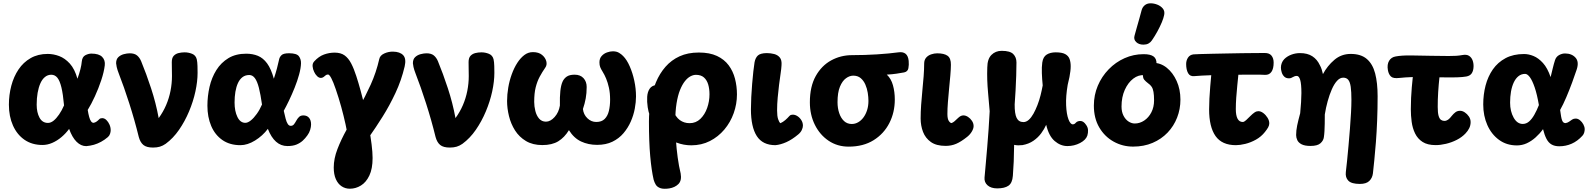

<svg xmlns="http://www.w3.org/2000/svg" viewBox="-20 -884 9778 1180"><path d="M509.7 14.1Q477.6 14.1 450.5 -12.8Q423.4 -39.8 404.8 -91.8Q384 -63.4 357.4 -41.1Q330.8 -18.8 301.1 -5.9Q271.4 7 241.2 7Q177 7 130.8 -24.8Q84.7 -56.6 59.7 -112.6Q34.7 -168.7 34.7 -240.7Q34.7 -300.6 49.4 -356.7Q64.2 -412.9 93.8 -457Q123.3 -501.1 168.3 -526.8Q213.3 -552.6 273 -552.6Q308.7 -552.6 343.9 -539.3Q379.1 -526.1 409.1 -493.2Q439 -460.3 456 -400.1Q467.4 -431.3 474.2 -458.6Q481 -485.8 482.7 -506.3Q485.7 -535.1 504.8 -544.8Q524 -554.6 541.4 -554.6Q588 -554.6 607.8 -534.3Q627.7 -514 623.9 -482.3Q619 -441.3 602.2 -390.8Q585.4 -340.3 563.3 -292.2Q541.2 -244 519.1 -208.3Q523.1 -183 528.1 -165.2Q533 -147.3 539.7 -138.2Q546.3 -129.1 555.4 -129.1Q565.4 -131.1 573.8 -137.1Q582.2 -143.1 589.6 -150.9Q593.3 -154.9 597.9 -156.4Q602.6 -157.9 608.1 -157.9Q622.1 -157.9 633.8 -146.4Q645.6 -135 652.9 -118.3Q660.3 -101.6 660.3 -83.4Q660.3 -73.9 656.4 -61.8Q652.6 -49.7 642.7 -41.3Q622.7 -24.2 601.1 -12.5Q579.6 -0.8 557.1 5.7Q534.6 12.1 509.7 14.1ZM274.9 -128.6Q292.2 -128.6 309.3 -142.3Q326.3 -156 343 -180.2Q359.7 -204.3 373.6 -236.3Q367.4 -305.9 357.4 -347.1Q347.3 -388.3 332.4 -406.5Q317.4 -424.7 295 -424.7Q273.4 -424.7 256.4 -410.8Q239.3 -397 228.2 -371.9Q217 -346.8 211.2 -313.4Q205.4 -280 205.4 -240.7Q205.4 -192.9 222.9 -160.7Q240.3 -128.6 274.9 -128.6Z M920.4 22.9Q880.8 22.9 861.3 6.9Q841.9 -9 833 -41.9Q807.2 -146.9 774.4 -248.9Q741.7 -350.9 710.2 -431.6Q700.9 -455.6 697.2 -472.4Q693.6 -489.2 693.6 -495Q693.6 -519.9 707.3 -532.8Q721 -545.8 740.8 -551.1Q760.7 -556.4 777.4 -556.4Q806.1 -556.4 822.2 -543.3Q838.2 -530.1 847.6 -507.4Q878.8 -431.9 908.5 -341.4Q938.2 -251 955.3 -158.2Q982.7 -195.8 1000.8 -237.8Q1018.9 -279.9 1027.9 -325.4Q1036.9 -371 1036.9 -416.4Q1036.9 -439.9 1036.3 -460.4Q1035.8 -481 1035.8 -502Q1035.8 -527.9 1047.4 -540.6Q1059.1 -553.2 1077.1 -557.8Q1095.1 -562.3 1114.7 -562.3Q1138.3 -562.3 1160.7 -553.3Q1183 -544.3 1189.3 -519.8Q1193.1 -502.9 1193.7 -478.2Q1194.3 -453.6 1194.3 -436Q1194.3 -383.8 1181 -322.2Q1167.7 -260.7 1141.9 -199.3Q1116.2 -138 1080.3 -86.1Q1044.4 -34.1 998.3 -0.3Q980.7 12 962.7 17.4Q944.7 22.9 920.4 22.9Z M1746.3 13.6Q1706.6 13.6 1676.6 -13Q1646.6 -39.6 1626.3 -92.1Q1593.9 -49 1547.4 -20.4Q1500.9 8.2 1457.7 8.2Q1392.2 8.2 1346.7 -23.4Q1301.2 -55.1 1277.9 -110.1Q1254.7 -165 1254.7 -234Q1254.7 -292.9 1267.8 -350.2Q1281 -407.4 1309.7 -453.3Q1338.4 -499.1 1383.8 -526.6Q1429.2 -554 1492.9 -554Q1532.9 -554 1564.9 -540.9Q1597 -527.8 1621.6 -494.5Q1646.1 -461.2 1663 -400.2Q1674 -433 1682.1 -463.6Q1690.1 -494.2 1696.1 -521.7Q1698.9 -533.9 1710.5 -545.3Q1722.1 -556.7 1757.3 -556.7Q1803.6 -556.4 1816.9 -538.4Q1830.3 -520.4 1829.9 -495.2Q1829.2 -465.9 1818.4 -426.3Q1807.6 -386.7 1790.8 -344.9Q1774 -303.1 1756.1 -265.8Q1738.2 -228.6 1723.9 -203.1Q1730.1 -175.2 1735.6 -154.2Q1741.1 -133.1 1748.7 -121.8Q1756.3 -110.6 1766.7 -110.6Q1779.4 -110.6 1786.9 -120.3Q1794.4 -130.1 1801.1 -142.6Q1807.7 -155.1 1817.6 -164.9Q1827.4 -174.7 1844 -174.7Q1867 -174.7 1879.4 -159.9Q1891.8 -145.1 1891.8 -118.8Q1891.8 -104.3 1886.3 -86.1Q1880.9 -67.9 1869.2 -52.2Q1856.3 -33.9 1840.4 -19.3Q1824.4 -4.8 1802.2 4.4Q1779.9 13.6 1746.3 13.6ZM1487.7 -129.1Q1503 -129.1 1521.3 -143.7Q1539.6 -158.2 1557.9 -183.8Q1576.3 -209.3 1590.2 -241.7Q1581.4 -303.9 1571.2 -344.1Q1560.9 -384.2 1546.6 -403.6Q1532.2 -423 1512 -423Q1487.7 -423 1470.4 -409.9Q1453.2 -396.8 1442.6 -373.8Q1431.9 -350.8 1426.7 -320Q1421.6 -289.2 1421.6 -253.9Q1421.6 -201.1 1439.1 -165.1Q1456.6 -129.1 1487.7 -129.1Z M2130.1 275.8Q2102.2 275.8 2079.7 261Q2057.1 246.2 2044.1 217.1Q2031.1 187.9 2031.1 145.6Q2031.1 91.3 2053.7 32.6Q2076.2 -26.2 2111.3 -89.1Q2146.4 -152 2185.4 -220.6Q2224.3 -289.1 2258.3 -363.9Q2292.2 -438.8 2310.8 -520.8Q2315.3 -543.3 2341.3 -555.2Q2367.3 -567.1 2395.2 -566.7Q2438.1 -566 2458 -544.7Q2477.9 -523.4 2467 -475.7Q2447 -390.4 2410.4 -312.4Q2373.8 -234.3 2331.2 -166.7Q2288.7 -99.1 2250.2 -44.7Q2211.7 9.8 2186.8 48.1Q2161.9 86.3 2161.9 105.8Q2161.9 122.6 2159.7 135Q2157.6 147.4 2155.1 153.7Q2152.6 160 2150.8 160Q2141.8 160 2140.6 144.7Q2139.3 129.4 2139.3 104.3Q2139.3 88 2135.5 54.9Q2131.7 21.8 2123.3 -22.9Q2115 -67.7 2103.7 -119.8Q2092.3 -172 2077.1 -227.3Q2061.8 -282.7 2043.4 -336.1Q2028.3 -380.4 2016.2 -403.3Q2004.1 -426.1 1996.2 -426.1Q1987.8 -426.1 1981.7 -421.3Q1975.7 -416.4 1969.6 -411.4Q1963.4 -406.3 1953.9 -405.2Q1940.7 -404.3 1928.8 -416.1Q1917 -427.9 1910.6 -442.6Q1902.8 -458.2 1901.2 -476.3Q1899.6 -494.4 1911.2 -506.8Q1939.1 -537.4 1971.3 -549Q2003.6 -560.6 2036.7 -560.6Q2074.1 -560.6 2097.7 -543.7Q2121.2 -526.8 2138.1 -494.5Q2155 -462.2 2169.6 -416.7Q2182.6 -377.1 2196.8 -325.1Q2211 -273 2224.1 -215.6Q2237.2 -158.1 2247.4 -101.6Q2257.7 -45.1 2263.8 3.6Q2269.9 52.3 2269.9 87.2Q2269.9 153.3 2249.9 195Q2230 236.7 2198.1 256.2Q2166.1 275.8 2130.1 275.8Z M2744.4 22.9Q2704.8 22.9 2685.3 6.9Q2665.9 -9 2657 -41.9Q2631.2 -146.9 2598.4 -248.9Q2565.7 -350.9 2534.2 -431.6Q2524.9 -455.6 2521.2 -472.4Q2517.6 -489.2 2517.6 -495Q2517.6 -519.9 2531.3 -532.8Q2545 -545.8 2564.8 -551.1Q2584.7 -556.4 2601.4 -556.4Q2630.1 -556.4 2646.2 -543.3Q2662.2 -530.1 2671.6 -507.4Q2702.8 -431.9 2732.5 -341.4Q2762.2 -251 2779.3 -158.2Q2806.7 -195.8 2824.8 -237.8Q2842.9 -279.9 2851.9 -325.4Q2860.9 -371 2860.9 -416.4Q2860.9 -439.9 2860.3 -460.4Q2859.8 -481 2859.8 -502Q2859.8 -527.9 2871.4 -540.6Q2883.1 -553.2 2901.1 -557.8Q2919.1 -562.3 2938.7 -562.3Q2962.3 -562.3 2984.7 -553.3Q3007 -544.3 3013.3 -519.8Q3017.1 -502.9 3017.7 -478.2Q3018.3 -453.6 3018.3 -436Q3018.3 -383.8 3005 -322.2Q2991.7 -260.7 2965.9 -199.3Q2940.2 -138 2904.3 -86.1Q2868.4 -34.1 2822.3 -0.3Q2804.7 12 2786.7 17.4Q2768.7 22.9 2744.4 22.9Z M3313.2 7.6Q3254.1 7.6 3212.6 -17.2Q3171 -42 3145.3 -82.4Q3119.7 -122.9 3108.1 -170.5Q3096.4 -218.1 3096.4 -263Q3096.4 -303.1 3103.6 -345.3Q3110.7 -387.6 3125.2 -427.6Q3139.7 -467.6 3159.9 -498.6Q3178.8 -527.8 3202.4 -545.7Q3226 -563.7 3255.3 -563.7Q3290.7 -563.7 3311.2 -546.7Q3331.8 -529.7 3337.5 -507.4Q3343.2 -485.1 3331.1 -468.2Q3312.4 -441.3 3297.1 -412.9Q3281.7 -384.4 3272.4 -347.8Q3263.1 -311.2 3263.1 -257.7Q3263.1 -230.3 3270.2 -201.9Q3277.2 -173.6 3293.4 -154.9Q3309.7 -136.3 3335.4 -136.3Q3363 -136.3 3388.7 -164.9Q3414.3 -193.6 3421 -235.2Q3420 -289.7 3423.8 -324.8Q3427.6 -359.9 3437 -381.3Q3445.3 -400.7 3462.5 -412.8Q3479.7 -425 3511.3 -425Q3546.7 -425 3566.1 -403.7Q3585.6 -382.3 3585.6 -349.4Q3585.6 -311.4 3579.7 -279.2Q3573.9 -246.9 3562.6 -214.2Q3566.1 -180.4 3589.8 -157.4Q3613.4 -134.4 3644.8 -134.4Q3677.7 -134.4 3696.2 -152.9Q3714.8 -171.3 3722.2 -202.6Q3729.6 -233.9 3729.6 -271.1Q3729.6 -312.6 3722.4 -344.7Q3715.3 -376.8 3705.2 -400.9Q3695.1 -425.1 3684.3 -442.1Q3673.3 -459.8 3668.7 -471.6Q3664.1 -483.4 3664.1 -500.9Q3664.1 -524.6 3677.5 -539.7Q3690.9 -554.8 3710.2 -561.7Q3729.6 -568.7 3746.6 -568.7Q3769.6 -568.7 3785.2 -559Q3800.8 -549.3 3810.1 -539.2Q3832.6 -516.6 3850.3 -476.1Q3868.1 -435.7 3878.4 -387.4Q3888.8 -339.1 3888.8 -291.2Q3888.8 -256.9 3881.3 -216.4Q3873.8 -175.9 3856.6 -136.8Q3839.4 -97.8 3811.7 -65.2Q3784 -32.6 3743.8 -13.1Q3703.7 6.3 3649.9 6.3Q3595.6 6.3 3551.3 -14.4Q3507 -35.2 3476.6 -84Q3449.2 -39.2 3411.2 -15.8Q3373.1 7.6 3313.2 7.6Z M4092.7 274.1Q4058.1 279.2 4038.5 272.3Q4018.9 265.3 4010.2 250.9Q4001.6 236.4 3997.2 220.4Q3983.8 162.4 3976.1 75.2Q3968.3 -12 3968.3 -137Q3968.3 -201.4 3978.7 -263.4Q3989.1 -325.3 4011.6 -378.8Q4034 -432.3 4070 -473.6Q4106 -514.8 4156.7 -538Q4207.4 -561.2 4274.8 -561.2Q4341.4 -561.2 4386.4 -540.1Q4431.3 -519 4458.3 -482.8Q4485.2 -446.6 4497.2 -400.1Q4509.2 -353.6 4509.2 -303.6Q4509.2 -244.8 4489.3 -188.7Q4469.3 -132.6 4431.8 -87.9Q4394.2 -43.3 4342.7 -17.1Q4291.2 9.1 4228.1 9.1Q4182.2 9.1 4138.1 -7.6Q4094 -24.3 4056.7 -55.3Q4019.3 -86.2 3994 -129.2Q3968.7 -172.2 3960.7 -224.8Q3955.6 -259.4 3957.5 -289.2Q3959.4 -318.9 3972.6 -338.6Q3985.8 -358.3 4013.1 -361.4Q4037.2 -365 4063.3 -356.2Q4089.3 -347.4 4090.6 -329.9Q4098 -253.6 4114.9 -209.3Q4131.9 -165 4158 -146Q4184.1 -127 4218.3 -127Q4256.9 -127 4284.3 -153.3Q4311.7 -179.7 4326.1 -220.6Q4340.4 -261.4 4340.4 -304.4Q4340.4 -338.2 4332.4 -365.1Q4324.3 -392 4306.2 -408.1Q4288 -424.1 4256.7 -424.1Q4241 -424.1 4223.2 -414.8Q4205.4 -405.4 4189.1 -384.8Q4172.8 -364.2 4159.3 -330.9Q4145.9 -297.7 4138 -249.1Q4130.1 -200.4 4130.1 -135.4Q4130.1 -82 4133.9 -25.3Q4137.8 31.4 4145.1 84.8Q4152.4 138.2 4163.2 182.1Q4170.8 225.3 4149.7 246.8Q4128.6 268.2 4092.7 274.1Z M4745.8 8.2Q4667.1 8.2 4631.1 -47.8Q4595.1 -103.9 4595.1 -212.2Q4595.1 -245.9 4597.1 -286.8Q4599.1 -327.7 4602.6 -369Q4606.1 -410.3 4609.9 -445.2Q4613.7 -480.1 4617.4 -501.6Q4622.6 -528.7 4637.7 -542.8Q4652.8 -556.9 4691.6 -557.7Q4716.6 -557.7 4738.2 -551.9Q4759.8 -546.2 4772.7 -530.4Q4785.7 -514.6 4783.1 -482.7Q4782.1 -462.4 4777.4 -431.5Q4772.8 -400.6 4768 -362.6Q4763.2 -324.6 4759.6 -284.3Q4755.9 -244.1 4755.9 -205.1Q4755.9 -170.7 4762.1 -151.8Q4768.3 -133 4776.3 -126.8Q4792.7 -134.3 4806.3 -146.1Q4819.9 -157.9 4831.2 -170.8Q4836.2 -176.4 4841.7 -177.9Q4847.1 -179.3 4852.6 -179.3Q4867.2 -179.3 4881.4 -169.9Q4895.6 -160.6 4905.1 -145.2Q4914.6 -129.9 4914.6 -111.9Q4914.6 -99.6 4907.6 -84.8Q4900.7 -70 4885.8 -57.8Q4847.8 -26.1 4812.7 -10.4Q4777.7 5.2 4745.8 8.2Z M5430.1 -425.4Q5456.6 -400.9 5467.9 -360.2Q5479.3 -319.4 5479.3 -272.2Q5479.3 -193.2 5445.8 -127.6Q5412.2 -61.9 5348.9 -22.3Q5285.6 17.2 5195.7 17.2Q5126.3 17.2 5072.5 -19Q5018.7 -55.2 4988 -117Q4957.3 -178.8 4957.3 -255.2Q4957.3 -352.1 4993.3 -416.4Q5029.3 -480.7 5088.3 -512.9Q5147.2 -545.1 5217.2 -545.1Q5294.8 -545.1 5370.4 -549.9Q5446.1 -554.8 5501.8 -562.4Q5529 -566.4 5545.2 -553.8Q5561.4 -541.2 5564.6 -509.8Q5566.9 -485.3 5562.8 -464.6Q5558.8 -443.8 5536.7 -439Q5513.7 -434.8 5489.1 -431.1Q5464.6 -427.4 5430.1 -425.4ZM5214.8 -122Q5235.7 -122 5254.1 -132.6Q5272.6 -143.1 5286.8 -162.4Q5301.1 -181.8 5309.2 -207.7Q5317.3 -233.6 5317.3 -264Q5317.3 -286.6 5313.1 -313.5Q5308.8 -340.4 5298.3 -364.4Q5287.9 -388.3 5269.8 -403.7Q5251.7 -419.1 5224 -419.1Q5201.3 -419.1 5179.1 -402.9Q5156.8 -386.8 5142.1 -351.1Q5127.3 -315.4 5127.3 -255.8Q5127.3 -219 5137.8 -188.4Q5148.2 -157.8 5167.5 -139.9Q5186.8 -122 5214.8 -122Z M5791.6 12.6Q5734.6 12.6 5701.1 -11.2Q5667.6 -35 5652.8 -73.4Q5638.1 -111.8 5638.1 -155.8Q5638.1 -195.3 5641.2 -239.8Q5644.3 -284.3 5648.8 -329.1Q5653.3 -373.9 5656.6 -415.9Q5659.8 -457.9 5659.8 -493.2Q5659.8 -515.7 5671.9 -529.6Q5684 -543.6 5702.7 -549.9Q5721.3 -556.3 5740 -556.3Q5782.6 -556.3 5803.6 -541.2Q5824.6 -526.1 5824.1 -485.8Q5823.9 -458.8 5820.6 -420.4Q5817.2 -382 5813 -339.3Q5808.8 -296.7 5805.7 -256.3Q5802.6 -216 5802.6 -183.3Q5802.6 -153.3 5811.3 -140.5Q5820.1 -127.7 5828.1 -127.7Q5837.6 -131.2 5846.5 -138.9Q5855.4 -146.6 5867.6 -158.4Q5875.8 -166.4 5883.9 -170.6Q5892.1 -174.8 5900.7 -174.8Q5915.1 -174.8 5929.4 -165.4Q5943.7 -156.1 5953.6 -141.1Q5963.6 -126 5963.6 -109Q5963.6 -94.1 5952.8 -75.7Q5942 -57.3 5924.1 -43Q5886.1 -12.7 5856.3 -0.1Q5826.6 12.6 5791.6 12.6Z M6108.6 273.8Q6070.7 273.8 6049.4 255Q6028.2 236.2 6030.8 207.1Q6034 171.8 6038.3 123.2Q6042.6 74.6 6047.3 19.5Q6052.1 -35.6 6055.9 -92.1Q6059.7 -148.6 6062.4 -200.2Q6056.7 -266.2 6052.7 -311.2Q6048.7 -356.2 6047.5 -392.9Q6046.3 -429.6 6047.7 -469.3Q6048.3 -521.8 6073.4 -546.7Q6098.4 -571.6 6136.1 -571.6Q6187.7 -571.6 6207.3 -551.8Q6227 -532 6227 -500.1Q6227 -464.6 6225.5 -419.1Q6224 -373.6 6221.5 -327.4Q6219 -281.3 6216 -242.6Q6215.4 -185 6228.1 -159.3Q6240.7 -133.7 6269.9 -133.7Q6287.1 -133.7 6302.7 -147.6Q6318.3 -161.6 6331.5 -185.3Q6344.7 -209 6356 -238.2Q6367.3 -267.3 6375.2 -298.8Q6383.1 -330.2 6388.3 -359.2Q6384.4 -397.3 6383.1 -434.7Q6381.8 -472.1 6385.6 -499.4Q6390.6 -534.9 6412.9 -548.6Q6435.2 -562.3 6468.1 -562.3Q6507.1 -562.3 6526.7 -551.5Q6546.2 -540.7 6553.3 -521.6Q6560.3 -502.4 6560.3 -477Q6560.3 -462.2 6558.3 -446.2Q6556.3 -430.1 6552.7 -410.4Q6549.1 -390.8 6541.9 -363Q6529.8 -292.2 6532.2 -237.1Q6534.7 -181.9 6546.5 -150.8Q6558.3 -119.8 6573.2 -119.8Q6578.4 -119.8 6583.1 -122.3Q6587.7 -124.8 6592.1 -130.1Q6602.4 -141 6620.8 -140.5Q6639.2 -140 6654.4 -117.3Q6665.9 -102 6666.8 -84.7Q6667.7 -67.4 6662.7 -51Q6653.6 -23.8 6617.9 -5.1Q6582.2 13.7 6540.2 13.7Q6497.9 13.7 6461.9 -17.2Q6425.9 -48 6409.7 -117Q6398.6 -91.6 6379.3 -65.2Q6360 -38.8 6331.4 -19Q6302.8 0.8 6263.9 7.8Q6250.6 9.3 6237.9 9.2Q6225.3 9 6212.7 6.3Q6212.2 59.3 6210.2 108.7Q6208.1 158 6204.9 196.4Q6201.6 241 6177.7 257.4Q6153.9 273.8 6108.6 273.8Z M6943.7 17Q6879.3 17 6824.2 -13.7Q6769 -44.3 6735.8 -100.9Q6702.7 -157.4 6702.7 -235Q6702.7 -299.9 6726.9 -357Q6751.1 -414.1 6793.7 -457.9Q6836.2 -501.8 6891.4 -526.4Q6946.7 -551.1 7008.7 -551.1Q7050.7 -551.1 7069.9 -536.8Q7089.2 -522.6 7087.7 -490Q7086.9 -453.9 7077.8 -437.7Q7068.8 -421.6 7054.1 -421Q7043.2 -420.4 7034.3 -420.8Q7025.4 -421.2 7012.4 -422Q6977 -425.1 6944.9 -400.8Q6912.9 -376.4 6892.8 -331.9Q6872.7 -287.3 6872.7 -229Q6872.7 -196.6 6884.9 -172.9Q6897.1 -149.3 6915.8 -137.2Q6934.6 -125 6953.7 -125Q6985.1 -125 7012.4 -143.3Q7039.7 -161.7 7056.2 -193.8Q7072.7 -226 7072.7 -267Q7072.7 -299 7069.2 -318.9Q7065.8 -338.9 7057.7 -350.9Q7049.7 -362.9 7036 -372.2Q7021.4 -383.2 7011.7 -394.7Q7002 -406.1 7005.1 -434.7Q7009 -461.7 7024.2 -479.8Q7039.4 -498 7066.7 -498Q7112.8 -498 7150.7 -467.6Q7188.6 -437.2 7211.6 -386Q7234.7 -334.8 7234.7 -272Q7234.7 -213.4 7214.3 -161.3Q7194 -109.1 7155.7 -68.9Q7117.3 -28.8 7063.6 -5.9Q7009.8 17 6943.7 17Z M7007.3 -609.6Q6978.9 -609.6 6962.3 -625.9Q6945.7 -642.2 6953 -666Q6958.2 -684.9 6966.2 -713.6Q6974.1 -742.2 6982.7 -771.6Q6991.2 -800.9 6995.9 -820.2Q7000.9 -839.7 7015.3 -851.7Q7029.8 -863.7 7051.3 -863.7Q7071.8 -863.7 7092.4 -855.6Q7113.1 -847.6 7126.3 -831.8Q7139.6 -816 7134.8 -792.2Q7131.3 -773.4 7120.3 -746.9Q7109.2 -720.3 7093.4 -691.3Q7077.6 -662.2 7059.2 -635.7Q7050.9 -623.3 7038.1 -616.4Q7025.3 -609.6 7007.3 -609.6Z M7575.7 8.2Q7490 8.2 7450.5 -47.8Q7411 -103.9 7411 -212Q7411 -241.4 7412.8 -278.1Q7414.7 -314.8 7417.9 -352.4Q7421.1 -390.1 7424.1 -421.8Q7393.6 -420.8 7366.9 -419.4Q7340.2 -418 7321.3 -416.2Q7293.8 -412.9 7281.8 -434.4Q7269.9 -456 7269.9 -490.6Q7269.9 -512.4 7281.3 -529.9Q7292.7 -547.3 7315.4 -549.9Q7327.9 -550.9 7358.4 -551.8Q7389 -552.7 7430.8 -553.6Q7472.6 -554.4 7519.6 -555.4Q7566.6 -556.4 7611.5 -557.1Q7656.4 -557.7 7693.7 -557.9Q7731 -558.1 7752.6 -558.3Q7781.2 -558.6 7794.4 -542.1Q7807.6 -525.7 7807.6 -499.2Q7807.6 -461.9 7794.1 -442.5Q7780.6 -423.1 7755 -423.9Q7729.4 -425.4 7685.7 -425.3Q7641.9 -425.2 7590.8 -424.8Q7587.8 -394.9 7584.1 -358Q7580.3 -321.1 7577.7 -283.6Q7575.1 -246 7575.1 -213.6Q7575.1 -174.6 7585.8 -154.4Q7596.6 -134.3 7617.8 -134.3Q7626.1 -134.3 7638.2 -145.4Q7650.2 -156.6 7664.2 -170.6Q7678.1 -184.6 7690.4 -193Q7697.2 -197.4 7702.8 -199.1Q7708.4 -200.7 7713.9 -200.7Q7728.8 -200.7 7744.1 -189.1Q7759.4 -177.6 7770.1 -160.3Q7780.8 -143 7780.8 -126Q7780.8 -114.1 7774.1 -101.7Q7767.3 -89.3 7754.2 -73Q7731.1 -43.7 7698.5 -25.6Q7665.9 -7.6 7633.2 0.3Q7600.4 8.2 7575.7 8.2Z M8337.4 246.4Q8286.1 246.4 8266.8 226.6Q8247.4 206.7 8251.2 173.9Q8254.4 147.8 8258.8 105.2Q8263.1 62.6 8267.7 11.6Q8272.3 -39.3 8276.4 -91.6Q8280.6 -143.9 8283.1 -190.6Q8285.6 -237.3 8285.6 -270.3Q8285.6 -320.7 8281.3 -350.4Q8277 -380.2 8266.2 -393.4Q8255.3 -406.7 8235.1 -406.7Q8214.7 -406.7 8197.1 -387.1Q8179.4 -367.6 8165.1 -334.8Q8150.7 -302.1 8139.6 -261.8Q8128.4 -221.6 8122 -180.3Q8122 -149.7 8121.6 -124.3Q8121.1 -98.9 8120 -78.5Q8118.9 -58.1 8116.3 -41Q8113.8 -20.4 8095.6 -3.8Q8077.3 12.9 8034.1 12.9Q7998.6 12.9 7979.3 2.8Q7960 -7.3 7952.9 -22.9Q7945.8 -38.4 7945.8 -54.1Q7945.8 -81.9 7952.3 -113.4Q7958.9 -144.9 7970.7 -188Q7974.2 -225.3 7976.2 -256.2Q7978.2 -287 7978.2 -311.9Q7978.2 -367.6 7970.9 -392.5Q7963.6 -417.4 7950.3 -417.4Q7942.7 -417.4 7936.7 -415.3Q7930.8 -413.2 7925.3 -410Q7919.9 -406.8 7914.6 -404.7Q7909.2 -402.6 7901.4 -402.6Q7883.7 -402.6 7872.7 -413.2Q7861.8 -423.9 7857.1 -439.6Q7852.3 -455.3 7852.3 -468Q7852.3 -483.4 7857.7 -496.9Q7863 -510.4 7872.6 -520.4Q7890.1 -538.1 7915.8 -547.9Q7941.6 -557.7 7969.3 -557.7Q8015.7 -557.7 8045.4 -538.2Q8075.2 -518.7 8091.2 -484.1Q8098.7 -471 8103.1 -456.7Q8107.4 -442.4 8110.6 -428.6Q8137.9 -479.7 8180.8 -516.1Q8223.7 -552.6 8281.4 -552.6Q8344 -552.6 8380.2 -521.6Q8416.4 -490.6 8431.5 -432.6Q8446.6 -374.7 8446.6 -292.4Q8446.6 -215.2 8443.7 -143.8Q8440.9 -72.3 8436.1 -10.6Q8431.2 51.2 8426.3 100.1Q8421.3 148.9 8417.7 181.9Q8414.1 210.2 8395.3 228.3Q8376.6 246.4 8337.4 246.4Z M8803.7 7.8Q8753 7.8 8722.8 -11.8Q8692.7 -31.3 8676.9 -63.8Q8661.1 -96.2 8655.9 -135.1Q8650.7 -173.9 8650.7 -212.4Q8650.7 -248.6 8652.3 -282.2Q8653.9 -315.8 8656.7 -348.1Q8659.6 -380.3 8662.8 -410.4Q8638.8 -409.4 8618.6 -408.3Q8598.4 -407.2 8581.1 -405Q8542.3 -400.2 8528.2 -414.1Q8514 -428 8509.7 -453.4Q8503.8 -487.8 8517.1 -510.2Q8530.4 -532.7 8558.1 -537.2Q8594.8 -544 8651.4 -543.3Q8708 -542.7 8773.6 -541.1Q8833.2 -540.3 8883.4 -539.8Q8933.6 -539.3 8965.4 -545.4Q8993.6 -550.8 9008.8 -540.7Q9024 -530.6 9030.5 -512.6Q9037 -494.6 9036.2 -474.4Q9035.4 -449.3 9025.2 -433.7Q9015 -418.1 8991.7 -413.8Q8980.7 -412 8966.7 -410.6Q8952.8 -409.2 8936.2 -408.8Q8919.7 -408.4 8901.6 -408.2Q8883.6 -407.9 8864.8 -408.4Q8846.1 -408.9 8826.6 -408.9Q8824.1 -388 8822.3 -364.9Q8820.4 -341.8 8818.8 -318.2Q8817.2 -294.6 8816.6 -271.7Q8816 -248.9 8816 -227Q8816 -191 8821.3 -172.4Q8826.7 -153.8 8836.2 -147.3Q8845.7 -140.9 8856.9 -140.9Q8868.7 -140.9 8879.6 -148.3Q8890.4 -155.8 8903.2 -172.9Q8912.8 -184.9 8924.7 -194Q8936.7 -203.1 8953.4 -203.1Q8967.7 -203.1 8982.4 -193.3Q8997.1 -183.6 9007.7 -167.9Q9018.2 -152.3 9018.2 -133.8Q9018.2 -114 9009.9 -96.8Q9001.7 -79.6 8986.8 -64Q8964.3 -40.2 8932.6 -24.2Q8900.9 -8.2 8866.9 -0.2Q8832.9 7.8 8803.7 7.8Z M9563.2 15Q9534.7 15 9515.5 3.8Q9496.3 -7.3 9484.2 -31Q9472 -54.7 9463.2 -90.3Q9443 -62.3 9417.4 -39.4Q9391.9 -16.6 9363.2 -3.4Q9334.4 9.7 9302.4 9.7Q9239.4 9.7 9192.8 -24.4Q9146.2 -58.4 9120.9 -115.5Q9095.7 -172.6 9095.7 -242.1Q9095.7 -303 9110.1 -358.5Q9124.6 -414 9154.9 -457.6Q9185.3 -501.1 9233.1 -526.6Q9280.9 -552 9346.6 -552Q9374.9 -552 9404.9 -539.7Q9435 -527.3 9462.8 -496.8Q9490.6 -466.2 9509.8 -410.2Q9517.1 -439.6 9523.2 -465.2Q9529.3 -490.9 9537 -514.9Q9544.1 -535.9 9562.4 -545.8Q9580.7 -555.7 9599 -555.4Q9639.9 -555.2 9662.9 -529.6Q9686 -504 9669.8 -455.7Q9658.9 -422.6 9642.1 -376.9Q9625.3 -331.3 9606.1 -286.2Q9586.9 -241 9568.3 -208.2Q9571.3 -184.8 9574.1 -169.2Q9576.8 -153.6 9580.4 -144.3Q9584.1 -135 9589.2 -131.2Q9594.3 -127.4 9601.9 -127.4Q9614.8 -129.8 9624 -136.6Q9633.2 -143.4 9642.4 -149.4Q9651.6 -155.3 9663.9 -155.3Q9677.8 -155.3 9690.4 -144.9Q9703.1 -134.6 9711.2 -119.3Q9719.3 -104.1 9719.3 -89.7Q9719.3 -80.3 9716.3 -69.4Q9713.3 -58.4 9705.3 -49.7Q9674.7 -16.2 9638.8 -0.6Q9603 15 9563.2 15ZM9338.6 -122.3Q9360.1 -122.3 9377.4 -137.3Q9394.8 -152.3 9409.8 -178.8Q9424.9 -205.3 9437.8 -238.2Q9426.4 -304.6 9411.9 -346.9Q9397.4 -389.2 9382.3 -409.6Q9367.1 -429.9 9353.2 -429.9Q9329.7 -429.9 9312.2 -415.8Q9294.8 -401.8 9283.3 -377.3Q9271.9 -352.9 9266.3 -321.2Q9260.8 -289.4 9260.8 -253.3Q9260.8 -200 9282.5 -161.2Q9304.2 -122.3 9338.6 -122.3Z"/></svg>

Font: Playpen Sans
Style: Regular
Weight: 400
Designer: Laura Meseguer, Veronika Burian, José Scaglione, Kostas Bartsokas, Vera Evstafieva, Tom Grace, Yorlmar Campos
Foundry: TypeTogether
Version: Version 2.000